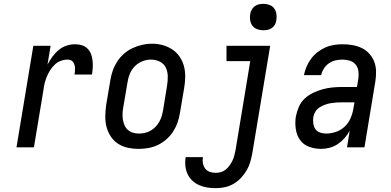

<svg xmlns="http://www.w3.org/2000/svg" viewBox="-20 -769 2040 1002"><path d="M66 0 154 -530H244L228 -432Q239 -453 253 -472.5Q267 -492 285.5 -507.5Q304 -523 326.5 -530.5Q349 -538 372 -538Q390 -538 407 -533Q424 -528 436.5 -515.5Q449 -503 455 -487Q461 -471 463 -453Q465 -435 464 -416.5Q463 -398 460 -380H369Q370 -389 371 -397.5Q372 -406 371.5 -414.5Q371 -423 368.5 -431Q366 -439 361.5 -445.5Q357 -452 349 -455Q341 -458 333 -458Q315 -458 297.5 -451.5Q280 -445 266 -432Q252 -419 242 -403Q232 -387 225 -370.5Q218 -354 213.5 -336.5Q209 -319 207 -301L157 0Z M703 8Q674 8 646.5 2Q619 -4 596 -19Q573 -34 558 -57Q543 -80 536 -106.5Q529 -133 529.5 -162.5Q530 -192 534 -221L556 -351Q560 -376 568.5 -400.5Q577 -425 591.5 -447.5Q606 -470 627 -488.5Q648 -507 672 -518Q696 -529 721.5 -535Q747 -541 772 -541Q802 -541 829 -533.5Q856 -526 879 -511Q902 -496 917.5 -473Q933 -450 940 -423.5Q947 -397 946.5 -367.5Q946 -338 941 -309L919 -179Q915 -154 906.5 -129.5Q898 -105 883.5 -82.5Q869 -60 848.5 -42Q828 -24 804 -12.5Q780 -1 754 3.5Q728 8 703 8ZM705 -72Q720 -72 736 -75.5Q752 -79 766 -87Q780 -95 791.5 -107Q803 -119 811 -133Q819 -147 823.5 -162Q828 -177 831 -193L852 -323Q856 -347 855.5 -371.5Q855 -396 845 -416.5Q835 -437 814 -447.5Q793 -458 768 -458Q745 -458 722.5 -449Q700 -440 683 -422.5Q666 -405 657 -382.5Q648 -360 645 -337L623 -207Q620 -191 619.5 -175Q619 -159 621.5 -144Q624 -129 630 -115Q636 -101 647.5 -91Q659 -81 674 -76.5Q689 -72 705 -72Q705 -72 705 -72Q705 -72 705 -72Z M1106 213Q1083 213 1061 209.5Q1039 206 1019 197Q999 188 983.5 173.5Q968 159 959 139.5Q950 120 947.5 97.5Q945 75 949 52Q949 52 949 51.5Q949 51 949 51H1039Q1039 51 1039 51Q1039 51 1039 51Q1036 67 1039 83Q1042 99 1051 111Q1060 123 1075 128Q1090 133 1106 133Q1120 133 1133.5 129Q1147 125 1158.5 115.5Q1170 106 1178.5 94Q1187 82 1193 69.5Q1199 57 1202.5 43.5Q1206 30 1209 16L1286 -450H1162V-530H1390L1297 29Q1293 52 1286.5 75Q1280 98 1267.5 119.5Q1255 141 1237.5 159.5Q1220 178 1198.5 190.5Q1177 203 1153 208Q1129 213 1106 213ZM1354 -611Q1338 -611 1322.5 -616.5Q1307 -622 1297.5 -634.5Q1288 -647 1285.5 -663.5Q1283 -680 1286 -697Q1288 -708 1294 -719Q1300 -730 1310 -737Q1320 -744 1331.5 -746.5Q1343 -749 1354 -749Q1371 -749 1386 -743.5Q1401 -738 1410.5 -725.5Q1420 -713 1422.5 -696.5Q1425 -680 1422 -663Q1421 -652 1415 -641Q1409 -630 1399 -623Q1389 -616 1377.5 -613.5Q1366 -611 1354 -611Z M1656 8Q1623 8 1593 -3Q1563 -14 1545.5 -39Q1528 -64 1523.5 -96.5Q1519 -129 1524 -161Q1529 -186 1539.5 -211Q1550 -236 1570 -254.5Q1590 -273 1614 -284.5Q1638 -296 1663.5 -303Q1689 -310 1714 -312.5Q1739 -315 1765 -315H1843L1850 -358Q1853 -378 1850.5 -397.5Q1848 -417 1836.5 -431.5Q1825 -446 1806.5 -452Q1788 -458 1768 -458Q1750 -458 1731.5 -454Q1713 -450 1697 -439Q1681 -428 1670.5 -411.5Q1660 -395 1656 -377H1566Q1571 -400 1580 -421.5Q1589 -443 1603.5 -462.5Q1618 -482 1637.5 -497Q1657 -512 1678.5 -521.5Q1700 -531 1723 -534.5Q1746 -538 1768 -538Q1795 -538 1820.5 -533.5Q1846 -529 1868.5 -518Q1891 -507 1907.5 -488.5Q1924 -470 1933 -447Q1942 -424 1942.5 -397.5Q1943 -371 1939 -345L1882 0H1791L1805 -87Q1794 -66 1778 -48Q1762 -30 1742.5 -17Q1723 -4 1700.5 2Q1678 8 1656 8ZM1682 -72Q1707 -72 1732.5 -80.5Q1758 -89 1778 -107.5Q1798 -126 1809 -151Q1820 -176 1824 -201L1830 -235H1765Q1750 -235 1735 -234Q1720 -233 1705.5 -230.5Q1691 -228 1676 -222.5Q1661 -217 1647.5 -208.5Q1634 -200 1626 -186.5Q1618 -173 1615 -158Q1613 -142 1615 -125.5Q1617 -109 1625.5 -96Q1634 -83 1649.5 -77.5Q1665 -72 1682 -72Z"/></svg>

Font: Iosevka Curly Medium Oblique
Style: Regular
Weight: 500
Italic angle: -9°
Monospace: yes
Designer: Belleve Invis
Foundry: Belleve Invis
Version: Version 11.1.0; ttfautohint (v1.8.3)